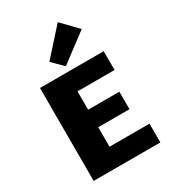

<svg xmlns="http://www.w3.org/2000/svg" viewBox="-226 -1065 1046 1177"><g transform="rotate(-30 297.0 -476.5)"><path d="M553 -133V0H81V-658H532V-525H270V-395H491V-271H270V-133ZM211 -768 377 -953 483 -843 285 -694Z"/></g></svg>

Font: Ysabeau Heavy
Style: Regular
Weight: 800
Designer: Christian Thalmann (Catharsis Fonts)
Version: Version 0.003